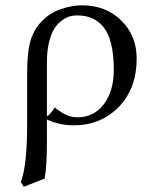

<svg xmlns="http://www.w3.org/2000/svg" viewBox="-20 -462 569 725"><path d="M409.7 -198.7Q409.7 -256.3 399.4 -297.1Q389.2 -337.9 369.9 -360.8Q350.6 -383.8 326.4 -393.8Q302.2 -403.8 270.5 -403.8Q255.9 -403.8 241.9 -399.7Q228 -395.5 212.2 -383.5Q196.3 -371.6 184.6 -353Q172.9 -334.5 165 -302Q157.2 -269.5 157.2 -227.5V-23.4Q163.1 -24.9 172.1 -35.9Q181.2 -46.9 186.5 -56.2Q211.9 -36.1 231.4 -27.6Q251 -19 272.5 -19Q334.5 -19 372.1 -68.6Q409.7 -118.2 409.7 -198.7ZM148.4 212.4 69.8 243.2 58.6 225.6Q82.5 163.6 82.5 7.3V-184.1Q82.5 -233.4 87.2 -268.8Q91.8 -304.2 101.6 -326.4Q111.3 -348.6 118.9 -359.4Q126.5 -370.1 139.2 -383.3Q168.5 -413.1 209.7 -427.5Q251 -441.9 290 -441.9Q379.9 -441.9 438 -384.5Q496.1 -327.1 496.1 -241.2Q496.1 -127.9 428.5 -58.3Q360.8 11.2 258.3 11.2Q204.1 11.2 157.2 -10.7V66.4Q157.2 169.9 148.4 212.4Z"/></svg>

Font: Libertinage
Style: f
Weight: 400
Designer: OSP
Foundry: OSP
Version: Version 1.0; 2008; OFL relea